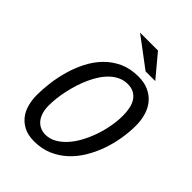

<svg xmlns="http://www.w3.org/2000/svg" viewBox="-261 -1040 1173 1173"><g transform="rotate(45 325.5 -453.0)"><path d="M424.8 -721.2Q475.1 -721.2 512.9 -704.1Q550.8 -687 575.9 -657.2Q601.1 -627.4 613.5 -586.4Q626 -545.4 626 -498Q626 -442.4 616.2 -383.3Q606.4 -324.2 586.4 -267.8Q566.4 -211.4 535.9 -160.9Q505.4 -110.4 463.9 -72.3Q422.4 -34.2 369.9 -12Q317.4 10.3 252.9 10.3Q202.1 10.3 166.5 -7.3Q130.9 -24.9 108.2 -54.2Q85.4 -83.5 75.2 -122.1Q64.9 -160.6 64.9 -203.1Q64.9 -252.4 72.3 -310.1Q79.6 -367.7 96.2 -425.3Q112.8 -482.9 140.1 -536.1Q167.5 -589.4 207.5 -630.6Q247.6 -671.9 301.3 -696.5Q355 -721.2 424.8 -721.2ZM410.6 -642.6Q378.9 -642.6 351.3 -630.1Q323.7 -617.7 300.3 -595.9Q276.9 -574.2 257.6 -545.2Q238.3 -516.1 222.9 -482.4Q207.5 -448.7 196 -412.4Q184.6 -376 176.8 -340.1Q168.9 -304.2 165.3 -270.5Q161.6 -236.8 161.6 -208.5Q161.6 -175.3 169.7 -148.9Q177.7 -122.6 192.6 -104.5Q207.5 -86.4 228 -76.9Q248.5 -67.4 273.4 -67.4Q310.1 -67.4 343 -85.9Q376 -104.5 404.3 -136Q432.6 -167.5 455.1 -209.2Q477.5 -251 493.7 -297.6Q509.8 -344.2 518.3 -392.6Q526.9 -440.9 526.9 -485.4Q526.9 -516.1 521.2 -544.7Q515.6 -573.2 502.2 -595Q488.8 -616.7 466.6 -629.6Q444.3 -642.6 410.6 -642.6ZM516.6 -773.9H433.1L241.7 -917.5H396.5Z"/></g></svg>

Font: Ufes Sans
Style: Italic
Weight: 400
Designer: Ricardo Esteves & Filipe Motta
Foundry: ProDesignUfes - Ricardo Esteves, Filipe Motta
Version: Version 2.0